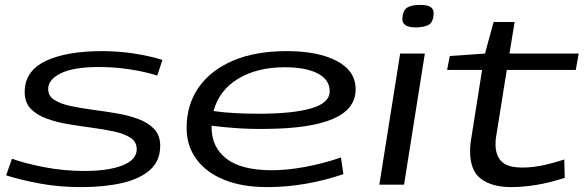

<svg xmlns="http://www.w3.org/2000/svg" viewBox="-20 -755 2390 785"><path d="M5 -38 29 -106Q81 -87 161 -71.5Q241 -56 325 -56Q424 -56 481.5 -79Q539 -102 539 -145Q539 -175 514 -191.5Q489 -208 448 -217Q407 -226 358.5 -232.5Q310 -239 261 -247Q212 -255 171 -270Q130 -285 105.5 -310.5Q81 -336 81 -379Q81 -464 165.5 -505Q250 -546 398 -546Q465 -546 529 -536Q593 -526 644 -510L623 -446Q573 -462 510.5 -471.5Q448 -481 384 -481Q281 -481 229 -455.5Q177 -430 177 -391Q177 -363 201.5 -347Q226 -331 267 -322Q308 -313 357 -306.5Q406 -300 454.5 -292Q503 -284 544 -269Q585 -254 610 -228Q635 -202 635 -159Q635 -97 593 -60Q551 -23 478 -6.5Q405 10 313 10Q221 10 143.5 -4.5Q66 -19 5 -38Z M1384 -43Q1311 -18 1232 -4Q1153 10 1072 10Q971 10 897.5 -19.5Q824 -49 783.5 -103.5Q743 -158 743 -232Q743 -326 791.5 -396.5Q840 -467 931.5 -506.5Q1023 -546 1152 -546Q1281 -546 1357.5 -505.5Q1434 -465 1434 -390Q1434 -308 1340.5 -268.5Q1247 -229 1066 -228Q1005 -227 948 -231Q891 -235 845 -241Q845 -238 845 -235Q845 -153 906 -106Q967 -59 1092 -59Q1152 -59 1224.5 -72Q1297 -85 1374 -111ZM1144 -480Q1031 -480 953.5 -433Q876 -386 853 -301Q894 -295 941.5 -292.5Q989 -290 1038 -290Q1177 -290 1252.5 -312Q1328 -334 1328 -382Q1328 -429 1279.5 -454.5Q1231 -480 1144 -480Z M1697 -735Q1727 -735 1740 -726.5Q1753 -718 1753 -701Q1752 -664 1732.5 -653.5Q1713 -643 1680 -643Q1625 -643 1625 -677Q1626 -711 1643.5 -723Q1661 -735 1697 -735ZM1531 0 1616 -536H1717L1632 0Z M2287 -103 2289 -28Q2228 -8 2173 1Q2118 10 2070 10Q1993 10 1947.5 -23Q1902 -56 1902 -137Q1902 -164 1908 -197L1951 -469H1808L1819 -526L1963 -536L1998 -665H2084L2063 -536H2346L2334 -469H2052L2009 -200Q2007 -190 2006.5 -181Q2006 -172 2006 -163Q2006 -121 2030 -95.5Q2054 -70 2116 -70Q2156 -70 2199 -79Q2242 -88 2287 -103Z"/></svg>

Font: Georama ExtraExtended
Style: Italic
Weight: 400
Width: 8
Italic angle: -9°
Designer: Jean-Baptiste Levee
Foundry: Production Type
Version: Version 1.000